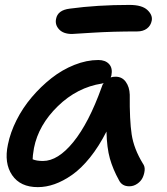

<svg xmlns="http://www.w3.org/2000/svg" viewBox="-20 -728 681 781"><path d="M272.9 -589.8Q237.8 -589.8 220.5 -608.4Q203.1 -627 208 -650.9Q214.4 -687 264.2 -692.9Q375.5 -708 506.8 -708Q557.6 -708 579.6 -687.3Q601.6 -666.5 597.2 -644Q593.3 -623.5 577.6 -611.8Q562 -600.1 538.1 -600.1Q439 -600.1 357.2 -595Q275.4 -589.8 272.9 -589.8ZM133.8 33.2Q62.5 33.2 29.3 -15.6Q-3.9 -64.5 12.2 -140.1Q22 -189 47.1 -239Q72.3 -289.1 109.1 -332.5Q146 -376 189.5 -410.2Q232.9 -444.3 282.7 -464.1Q332.5 -483.9 379.9 -483.9Q408.7 -483.9 423.8 -467.3Q439 -450.7 433.1 -420.9Q431.2 -415 430.2 -413.1Q439 -416 450.2 -416Q476.6 -416 491.7 -395Q506.8 -374 507.8 -342.8Q506.8 -239.3 515.6 -181.2Q524.4 -123 561 -63Q569.8 -51.3 568.4 -35.4Q566.9 -19.5 560.1 -5.1Q553.2 9.3 538.3 19.5Q523.4 29.8 505.9 29.8Q476.1 29.8 463.9 4.9Q439.5 -39.1 427 -83Q414.6 -127 413.1 -192.9Q382.3 -132.3 346.2 -87.4Q310.1 -42.5 273.4 -16.8Q236.8 8.8 202.1 21Q167.5 33.2 133.8 33.2ZM118.2 -126Q112.3 -90.8 112.8 -80.1Q128.4 -73.2 154.8 -73.2Q215.8 -73.2 278.6 -150.6Q341.3 -228 393.1 -372.1Q396 -383.3 401.9 -390.1Q400.4 -389.6 398.2 -389.2Q396 -388.7 395 -388.2Q293.9 -372.6 215.3 -296.1Q136.7 -219.7 118.2 -126Z"/></svg>

Font: Shantell Sans Bouncy
Style: Italic
Weight: 500
Italic angle: -11.31°
Designer: Stephen Nixon, Anya Danilova, Shantell Martin
Foundry: Arrow Type
Version: Version 1.006;[9816181b4]